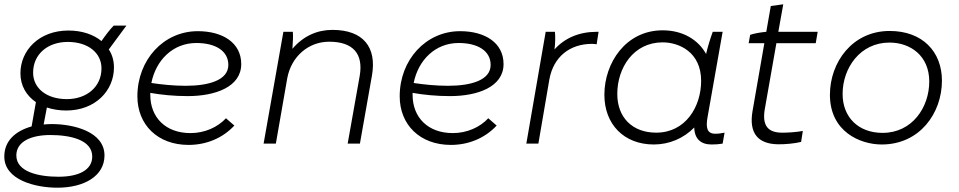

<svg xmlns="http://www.w3.org/2000/svg" viewBox="-27 -668 4459 893"><path d="M281 -154C416 -154 503 -246 503 -354C503 -386 495 -414 479 -438L561 -549H502C484 -531 463 -503 445 -477C407 -508 354 -526 291 -526C155 -526 68 -434 68 -327C68 -269 96 -223 140 -193L120 -80C45 -59 -7 -13 -7 60C-7 169 137 205 240 205C364 205 459 151 459 55C459 -55 317 -91 213 -91C201 -91 188 -90 176 -89L191 -168C218 -159 249 -154 281 -154ZM245 154C154 154 49 132 49 55C49 -11 120 -40 207 -40C299 -40 402 -18 402 60C402 123 339 154 245 154ZM284 -207C189 -207 127 -258 127 -330C127 -416 195 -473 288 -473C383 -473 445 -422 445 -350C445 -264 376 -207 284 -207Z M850 6C932 6 1008 -25 1063 -84L1024 -118C985 -76 925 -49 859 -49C744 -49 672 -121 672 -227V-236C723 -227 783 -221 846 -221C973 -221 1095 -263 1095 -370C1095 -469 1009 -523 893 -523C734 -523 612 -390 612 -220C612 -88 706 6 850 6ZM677 -282C698 -388 777 -468 886 -468C976 -468 1035 -431 1035 -366C1035 -295 944 -269 837 -269C779 -269 724 -275 677 -282Z M1199 0H1256L1309 -304C1328 -406 1408 -474 1504 -474C1614 -474 1664 -419 1646 -315L1590 0H1647L1703 -317C1726 -448 1663 -529 1519 -529C1449 -529 1384 -501 1333 -441C1335 -472 1337 -500 1335 -520H1291Z M2070 6C2152 6 2228 -25 2283 -84L2244 -118C2205 -76 2145 -49 2079 -49C1964 -49 1892 -121 1892 -227V-236C1943 -227 2003 -221 2066 -221C2193 -221 2315 -263 2315 -370C2315 -469 2229 -523 2113 -523C1954 -523 1832 -390 1832 -220C1832 -88 1926 6 2070 6ZM1897 -282C1918 -388 1997 -468 2106 -468C2196 -468 2255 -431 2255 -366C2255 -295 2164 -269 2057 -269C1999 -269 1944 -275 1897 -282Z M2421 0H2477L2528 -298C2547 -404 2623 -464 2727 -464C2734 -464 2741 -463 2748 -462L2757 -520H2747C2667 -520 2599 -491 2552 -438C2556 -468 2556 -500 2554 -520H2511Z M3282 4C3301 4 3316 3 3334 0L3343 -51C3328 -48 3315 -46 3300 -46C3261 -46 3255 -74 3264 -124L3334 -520H3288C3276 -487 3265 -451 3257 -417C3220 -484 3148 -527 3055 -527C2884 -527 2784 -376 2784 -227C2784 -91 2874 4 3014 4C3085 4 3152 -24 3202 -75C3203 -23 3232 4 3282 4ZM3055 -471C3131 -471 3234 -426 3234 -292C3234 -172 3162 -51 3025 -51C2914 -51 2844 -122 2844 -231C2844 -352 2919 -471 3055 -471Z M3589 3C3624 4 3672 -1 3699 -8L3707 -59C3683 -54 3633 -50 3605 -51C3545 -53 3517 -84 3530 -160L3584 -467H3767L3776 -520H3593L3616 -648L3558 -640L3537 -520C3513 -518 3483 -513 3462 -506L3455 -467H3528L3473 -151C3455 -46 3501 1 3589 3Z M4074 4C4251 4 4354 -142 4354 -293C4354 -428 4263 -524 4111 -524C3937 -524 3833 -378 3833 -227C3833 -56 3973 4 4074 4ZM4078 -50C3965 -50 3892 -123 3892 -231C3892 -351 3973 -470 4110 -470C4207 -470 4295 -409 4295 -289C4295 -169 4216 -50 4078 -50Z"/></svg>

Font: Fixel Display Light
Style: Italic
Weight: 300
Italic angle: -10°
Designer: AlfaBravo + MacPaw
Foundry: Kyrylo Tkachov, Marchela Mozhyna, Serhii Makarenko, Maria Weinstein, Zakhar Kryvoshyya
Version: Version 1.210;Glyphs 3.2 (3217)